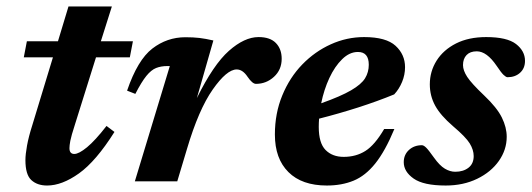

<svg xmlns="http://www.w3.org/2000/svg" viewBox="-20 -560 1642 593"><path d="M211.5 -175.5Q200 -140 197.2 -125.2Q194.5 -110.5 194.5 -102.5Q194.5 -84.5 209.5 -84.5Q223.5 -84.5 248.8 -105.2Q274 -126 309 -171L333.5 -152.5Q276.5 -62 224 -24.5Q171.5 13 125.5 13Q95 13 76.8 -3.8Q58.5 -20.5 58.5 -65.5Q58.5 -83 63.5 -110.5Q68.5 -138 79.5 -172.5L143.5 -383H53.5L63 -432.5H159L191.5 -540H325.5L291.5 -432.5H390.5L381 -383H276.5Z M504.5 -356H497Q477.5 -356 462.2 -350Q447 -344 432 -325.5Q417 -307 398 -270L372.5 -280Q405 -375 450.5 -410Q496 -445 552.5 -445Q577 -445 596 -442.8Q615 -440.5 639 -435L588 -257Q639 -360.5 687 -403Q735 -445.5 778.5 -445.5Q814.5 -445.5 832.2 -427Q850 -408.5 850 -378.5Q850 -344.5 826.2 -322.8Q802.5 -301 770.5 -301Q759.5 -301 744.5 -323Q729.5 -345.5 711 -345.5Q680.5 -345.5 637 -283.5Q593.5 -221.5 557.5 -100L527.5 0H396.5Z M1198 -161.5Q1169.5 -93 1139 -55Q1108.5 -17 1072 -2Q1035.5 13 989.5 13Q912.5 13 870.8 -28.5Q829 -70 829 -144.5Q829 -210 851.8 -265.2Q874.5 -320.5 913.5 -360.8Q952.5 -401 1001.8 -423.2Q1051 -445.5 1104.5 -445.5Q1172.5 -445.5 1201.8 -418.5Q1231 -391.5 1231 -352.5Q1231 -329 1221.8 -306.8Q1212.5 -284.5 1197.5 -268.5Q1146.5 -247.5 1086.5 -228.2Q1026.5 -209 965.5 -193.5Q964.5 -180.5 964.5 -168Q964.5 -118 985.5 -96.8Q1006.5 -75.5 1041.5 -75.5Q1079.5 -75.5 1108.5 -93.8Q1137.5 -112 1166.5 -161.5ZM1085.5 -399.5Q1059.5 -399.5 1036.8 -377.2Q1014 -355 997.2 -319Q980.5 -283 972 -241Q1032.5 -262.5 1064.2 -281Q1096 -299.5 1107.5 -318.2Q1119 -337 1119 -360Q1119 -399.5 1085.5 -399.5Z M1283 -111.5Q1288.5 -111.5 1296 -104.2Q1303.5 -97 1320.5 -73Q1338 -48.5 1354 -39Q1370 -29.5 1386 -29.5Q1411 -29.5 1427 -42Q1443 -54.5 1443 -78Q1443 -97 1430.8 -117Q1418.5 -137 1379.5 -170Q1340.5 -203.5 1324 -233.8Q1307.5 -264 1307.5 -299.5Q1307.5 -339.5 1328.5 -372.8Q1349.5 -406 1388.5 -425.8Q1427.5 -445.5 1481.5 -445.5Q1546 -445.5 1573.8 -424Q1601.5 -402.5 1601.5 -372Q1601.5 -349 1586.2 -335.2Q1571 -321.5 1547.5 -321.5Q1543 -321.5 1535.5 -328.5Q1528 -335.5 1514 -356.5Q1483.5 -401.5 1452.5 -401.5Q1432 -401.5 1421 -390Q1410 -378.5 1410 -359Q1410 -342.5 1423 -322.5Q1436 -302.5 1475.5 -265Q1515 -227.5 1530 -197Q1545 -166.5 1545 -137.5Q1545 -97.5 1520.8 -63Q1496.5 -28.5 1453.8 -7.8Q1411 13 1356.5 13Q1288 13 1257.5 -8.5Q1227 -30 1227 -59Q1227 -82 1243 -96.8Q1259 -111.5 1283 -111.5Z"/></svg>

Font: Newsreader Text
Style: Bold Italic
Weight: 700
Italic angle: -17°
Designer: Hugues Gentile
Foundry: Production Type
Version: Version 1.001